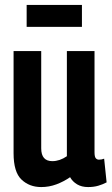

<svg xmlns="http://www.w3.org/2000/svg" viewBox="-20 -748 453 778"><path d="M147 10Q99 10 67 -20.5Q35 -51 35 -127V-541H147V-147Q147 -95 192 -95Q222 -95 251 -115V-541H363V-131Q363 -113 368 -107Q373 -101 381 -101Q392 -101 402 -105L412 -9Q397 -1 378.5 4.5Q360 10 337 10Q311 10 292.5 -1Q274 -12 264 -30Q238 -12 208.5 -1Q179 10 147 10ZM88 -639V-728H312V-639Z"/></svg>

Font: Georama Condensed SemiBold
Style: Regular
Weight: 600
Width: 3
Designer: Jean-Baptiste Levee
Foundry: Production Type
Version: Version 1.000